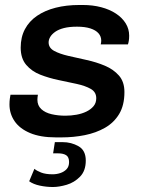

<svg xmlns="http://www.w3.org/2000/svg" viewBox="-20 -541 577 770"><path d="M204 10Q142 10 100.5 -7.5Q59 -25 38.5 -55Q18 -85 18 -122Q18 -135 19.5 -145.5Q21 -156 22 -161H132Q131 -154 130.5 -150Q130 -146 130 -141Q130 -118 145.5 -103.5Q161 -89 187 -83Q213 -77 242 -77Q265 -77 287 -81Q309 -85 326.5 -93.5Q344 -102 355 -115Q366 -128 366 -147Q366 -172 344 -184.5Q322 -197 287.5 -204.5Q253 -212 214.5 -220Q176 -228 141.5 -241.5Q107 -255 85 -281Q63 -307 63 -350Q63 -392 80 -424Q97 -456 128.5 -477.5Q160 -499 203 -510Q246 -521 298 -521H312Q352 -521 386 -512Q420 -503 445 -486.5Q470 -470 484 -447.5Q498 -425 498 -398Q498 -386 496.5 -377Q495 -368 493 -363H384Q385 -367 385.5 -371Q386 -375 386 -378Q386 -395 375 -407.5Q364 -420 342.5 -427Q321 -434 289 -434Q258 -434 236.5 -428.5Q215 -423 201.5 -413.5Q188 -404 181.5 -393Q175 -382 175 -371Q175 -349 197 -337Q219 -325 253.5 -317Q288 -309 327 -300.5Q366 -292 400.5 -277.5Q435 -263 457 -238Q479 -213 479 -172Q479 -119 458 -84Q437 -49 401 -28.5Q365 -8 320 1Q275 10 227 10ZM192 209Q166 209 140 203.5Q114 198 97 186L118 136Q127 144 145 151Q163 158 191 158Q207 158 222 153Q237 148 247 137.5Q257 127 257 109Q257 89 245.5 81.5Q234 74 213 74H193L200 29H231Q266 29 295 45.5Q324 62 324 103Q324 144 301 167.5Q278 191 247.5 200Q217 209 192 209Z"/></svg>

Font: Chivo Medium
Style: Italic
Weight: 500
Italic angle: -8.05°
Designer: Hector Gatti
Foundry: Omnibus-Type
Version: Version 2.002